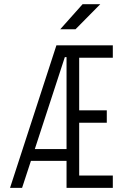

<svg xmlns="http://www.w3.org/2000/svg" viewBox="-20 -914 626 934"><path d="M28.8 0H87.4L130.4 -131.3H303.7V0H528.8V-60.1H365.2V-316.9H499.5V-377.4H365.2V-633.3H528.8V-693.4H254.4ZM149.4 -189 295.4 -636.2H303.7V-189ZM272.9 -771.5H347.2L467.8 -893.6H381.8Z"/></svg>

Font: Cascadia Code PL Light
Style: Regular
Weight: 300
Monospace: yes
Designer: Aaron Bell
Foundry: Saja Typeworks
Version: Version 2404.023